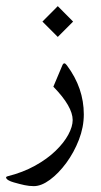

<svg xmlns="http://www.w3.org/2000/svg" viewBox="-24 -419 335 638"><path d="M168 -398.6 117 -347.3 168 -296.3 218.9 -347.3ZM254.5 -38.9Q254.5 -82.5 240.6 -123.2Q226.6 -163.9 198.4 -201.7Q193.6 -208.3 190 -208.5Q186.3 -208.7 183.4 -202.4L153.3 -130.9Q185.6 -97.9 201.5 -70.2Q217.5 -42.5 217.5 -20.2Q217.5 1.5 203 28.4Q188.5 55.4 160.6 82.3Q132.7 109.3 92.4 131.6Q52.1 154 0.7 166.9Q-5.9 168.7 -2.9 173.8Q-1.8 175.7 0.2 177.3Q2.2 179 5.1 180.6Q8.1 182.3 12.3 183.9Q16.5 185.6 21.6 187Q42.2 192.9 57.6 196.2Q73 199.5 88.4 199.5Q113.3 199.5 141.9 178.4Q170.5 157.3 196.2 122.5Q221.9 87.6 238.2 45.5Q254.5 3.3 254.5 -38.9Z"/></svg>

Font: Parastoo
Style: Regular
Weight: 400
Foundry: Saber Rastikerdar (saber.rastikerdar@gmail.com)
Version: Version 3.000